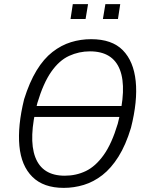

<svg xmlns="http://www.w3.org/2000/svg" viewBox="-20 -903 717 931"><path d="M137 -336 144 -389H594L586 -336ZM289 8Q191 8 137 -45.5Q83 -99 74 -195.5Q65 -292 97 -422Q123 -505 157.5 -561.5Q192 -618 234.5 -651Q277 -684 324 -698.5Q371 -713 422 -713Q523 -713 575.5 -659.5Q628 -606 638 -509.5Q648 -413 615 -283Q590 -200 554.5 -143.5Q519 -87 476.5 -54Q434 -21 386.5 -6.5Q339 8 289 8ZM294 -51Q349 -51 396 -73.5Q443 -96 482.5 -151Q522 -206 551 -303Q596 -475 561.5 -564.5Q527 -654 416 -654Q363 -654 315 -632Q267 -610 228.5 -555Q190 -500 161 -403Q117 -231 151 -141Q185 -51 294 -51ZM479 -811 491 -883H563L552 -811ZM322 -811 333 -883H407L395 -811Z"/></svg>

Font: Nunito Sans 7pt Condensed Light
Style: Italic
Weight: 300
Width: 3
Italic angle: -9°
Designer: Vernon Adams
Foundry: Vernon Adams
Version: Version 3.101;gftools[0.9.27]